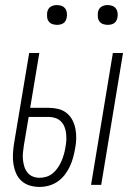

<svg xmlns="http://www.w3.org/2000/svg" viewBox="-20 -729 540 757"><path d="M339 0 425 -520H465L379 0ZM136 8Q116 8 97.5 2.5Q79 -3 65 -15.5Q51 -28 43.5 -45.5Q36 -63 33 -82Q30 -101 31 -121Q32 -141 35 -161L95 -520H135L99 -304H171Q191 -304 209.5 -299.5Q228 -295 242.5 -283.5Q257 -272 265.5 -255.5Q274 -239 277.5 -220.5Q281 -202 280.5 -182Q280 -162 276 -143Q273 -125 268 -107Q263 -89 255 -72Q247 -55 235 -39.5Q223 -24 207 -13Q191 -2 172.5 3Q154 8 136 8ZM136 -28Q150 -28 164 -32.5Q178 -37 189 -46.5Q200 -56 208.5 -68.5Q217 -81 222.5 -94Q228 -107 232 -121Q236 -135 238 -148V-149Q241 -163 241.5 -177Q242 -191 240.5 -204Q239 -217 234 -229.5Q229 -242 219.5 -251Q210 -260 197.5 -264Q185 -268 171 -268H93L74 -155Q72 -141 70.5 -127Q69 -113 70.5 -99Q72 -85 76 -72Q80 -59 88.5 -48.5Q97 -38 109.5 -33Q122 -28 136 -28ZM405 -631Q395 -631 386.5 -634Q378 -637 372.5 -644Q367 -651 366 -660.5Q365 -670 366 -680Q367 -686 370 -692Q373 -698 379 -702Q385 -706 391.5 -707.5Q398 -709 404 -709Q414 -709 422.5 -706Q431 -703 436.5 -696Q442 -689 443.5 -679.5Q445 -670 443 -660Q442 -654 439 -648Q436 -642 430.5 -638Q425 -634 418 -632.5Q411 -631 405 -631ZM205 -631Q195 -631 186.5 -634Q178 -637 172.5 -644Q167 -651 166 -660.5Q165 -670 166 -680Q167 -686 170 -692Q173 -698 179 -702Q185 -706 191.5 -707.5Q198 -709 204 -709Q214 -709 222.5 -706Q231 -703 236.5 -696Q242 -689 243.5 -679.5Q245 -670 243 -660Q242 -654 239 -648Q236 -642 230.5 -638Q225 -634 218 -632.5Q211 -631 205 -631Z"/></svg>

Font: Iosevka Extralight
Style: Italic
Weight: 200
Italic angle: -9°
Monospace: yes
Designer: Belleve Invis
Foundry: Belleve Invis
Version: Version 32.5.0; ttfautohint (v1.8.4)